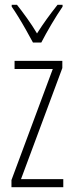

<svg xmlns="http://www.w3.org/2000/svg" viewBox="-20 -784 307 804"><path d="M245 0H28V-30L201 -495H41V-529H241V-499L68 -34H245ZM118 -606Q105 -630 89 -658.5Q73 -687 57 -713Q41 -739 29 -756V-764H51Q70 -740 93 -708Q116 -676 135 -644Q156 -677 175.5 -704Q195 -731 221 -764H242V-756Q220 -724 195.5 -682.5Q171 -641 153 -606Z"/></svg>

Font: Noto Sans Tamil ExtraCondensed ExtraLight
Style: Regular
Weight: 200
Width: 2
Designer: Jelle Bosma - Monotype Design Team
Foundry: Monotype Imaging Inc.
Version: Version 2.004; ttfautohint (v1.8.4.7-5d5b)